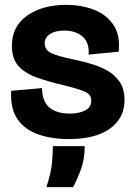

<svg xmlns="http://www.w3.org/2000/svg" viewBox="-20 -559 550 791"><path d="M263 14Q194 14 138.5 -5Q83 -24 52.5 -67.5Q22 -111 26 -185L153 -196Q154 -140 184 -115.5Q214 -91 268 -91Q305 -91 330.5 -104Q356 -117 356 -144Q356 -169 331.5 -180.5Q307 -192 246 -207Q181 -222 132 -239.5Q83 -257 56 -287Q29 -317 29 -370Q29 -450 91.5 -494.5Q154 -539 253 -539Q313 -539 364.5 -520Q416 -501 446 -458.5Q476 -416 469 -346L345 -334Q349 -382 321 -407.5Q293 -433 245 -433Q206 -433 185 -418Q164 -403 164 -381Q164 -352 194 -339Q224 -326 283 -314Q317 -307 353.5 -296.5Q390 -286 421.5 -268.5Q453 -251 473 -221.5Q493 -192 493 -146Q493 -73 433.5 -29.5Q374 14 263 14ZM171 212Q191 152 194.5 109.5Q198 67 198 43H329Q329 98 312.5 141.5Q296 185 281 212Z"/></svg>

Font: Bricolage Grotesque 96pt Bricolage Grotesque 48pt Regular
Style: Bold
Weight: 700
Designer: Mathieu Triay
Foundry: Atelier Triay
Version: Version 1.001; ttfautohint (v1.8.4.7-5d5b);gftools[0.9.33.de